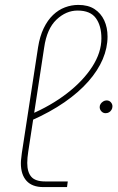

<svg xmlns="http://www.w3.org/2000/svg" viewBox="-20 -762 479 782"><path d="M157 0Q111 0 88 -25.5Q65 -51 65 -97Q65 -107 66.5 -117.5Q68 -128 69 -139L135 -569Q142 -614 158 -647Q174 -680 196 -701Q218 -722 244.5 -732Q271 -742 299 -742Q339 -742 365 -725Q391 -708 404.5 -679Q418 -650 418 -613Q418 -567 398.5 -521Q379 -475 340 -430.5Q301 -386 242.5 -345.5Q184 -305 107 -271L102 -295Q187 -331 252.5 -381.5Q318 -432 355.5 -490Q393 -548 393 -606Q393 -657 370.5 -688Q348 -719 296 -719Q249 -719 210 -682Q171 -645 160 -569L95 -144Q93 -131 92 -120Q91 -109 91 -98Q91 -61 107.5 -42Q124 -23 164 -23H256L253 0ZM410 -301Q400 -301 393 -308.5Q386 -316 386 -326Q386 -333 390 -339Q394 -345 400.5 -349Q407 -353 414 -353Q425 -353 431.5 -345.5Q438 -338 438 -329Q438 -321 434 -314.5Q430 -308 424 -304.5Q418 -301 410 -301Z"/></svg>

Font: MuseoModerno Thin
Style: Italic
Weight: 100
Italic angle: -9°
Designer: Pablo Cosgaya, Héctor Gatti, Marcela Romero, and the Authors of The MuseoModerno Project.
Foundry: Omnibus-Type Team
Version: Version 1.003